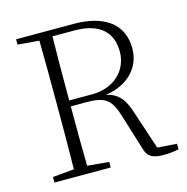

<svg xmlns="http://www.w3.org/2000/svg" viewBox="-107 -826 914 936"><g transform="rotate(-15 350.0 -357.5)"><path d="M229 -368C229 -494 229 -594 231 -691H342C470 -691 529 -631 529 -535C529 -441 457 -368 345 -368ZM584 -35 520 -228C498 -298 472 -333 410 -348C527 -366 592 -441 592 -534C592 -656 503 -723 346 -723H56V-696L164 -687C166 -589 166 -490 166 -390V-333C166 -234 166 -135 164 -38L56 -28V0H340V-28L231 -38C229 -134 229 -232 229 -338H313C406 -338 433 -310 458 -228L514 -47C525 -9 546 8 606 8C639 8 664 4 682 0V-28Z"/></g></svg>

Font: Noto Serif CJK KR ExtraLight
Style: Regular
Weight: 250
Designer: Ryoko NISHIZUKA 西塚涼子 (kana & ideographs); Frank Grießhammer (Latin, Greek & Cyrillic); Wenlong ZHANG 张文龙 (bopomofo); San
Foundry: Adobe Systems Incorporated
Version: Version 1.000;PS 1;hotconv 16.6.53;makeotf.lib2.5.65590